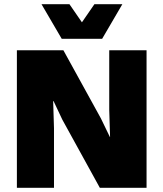

<svg xmlns="http://www.w3.org/2000/svg" viewBox="-20 -901 784 921"><path d="M567 -881 470 -715H276L179 -881H313L373 -794L433 -881ZM683 -660V0H459L279 -327L237 -416H235L239 -286V0H61V-660H284L464 -333L507 -244H508L504 -374V-660Z"/></svg>

Font: Elaine Sans ExtraBold
Style: Regular
Weight: 800
Designer: Wei Huang
Foundry: Wei Huang
Version: Version 2.001;December 24, 2019;FontCreator 12.0.0.2547 64-b